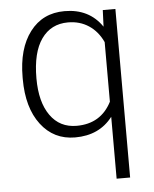

<svg xmlns="http://www.w3.org/2000/svg" viewBox="-53 -583 664 830"><g transform="rotate(-5 279.0 -167.5)"><path d="M52.7 -269Q52.7 -393.1 107.7 -465.6Q162.6 -538.1 257.8 -538.1Q364.7 -538.1 420.4 -456.5L423.3 -528.3H478V203.1H419.4V-65.4Q361.8 9.8 256.8 9.8Q164.1 9.8 108.4 -63.5Q52.7 -136.7 52.7 -261.2ZM111.8 -258.8Q111.8 -156.2 153.1 -97.9Q194.3 -39.6 267.6 -39.6Q372.6 -39.6 419.4 -130.9V-389.6Q397.5 -437 358.6 -462.6Q319.8 -488.3 268.6 -488.3Q194.8 -488.3 153.3 -429.9Q111.8 -371.6 111.8 -258.8Z"/></g></svg>

Font: TypoPRO Roboto
Style: Regular
Weight: 300
Designer: Google
Version: Version 2.136; 2016